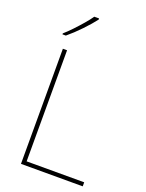

<svg xmlns="http://www.w3.org/2000/svg" viewBox="-173 -1035 852 1119"><g transform="rotate(20 253.0 -476.0)"><path d="M103 0V-714H129V-25H486V0ZM241 -945Q215 -911 174 -868Q133 -825 93 -792H72V-798Q95 -818 121.5 -846Q148 -874 172.5 -902.5Q197 -931 211 -952H241Z"/></g></svg>

Font: Noto Sans Myanmar UI Thin
Style: Regular
Weight: 100
Designer: Monotype Design Team
Foundry: Monotype Imaging Inc.
Version: Version 2.103; ttfautohint (v1.8.4.7-5d5b)